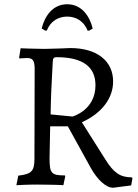

<svg xmlns="http://www.w3.org/2000/svg" viewBox="-20 -867 651 903"><path d="M296 -789C338 -789 375 -767 392 -723H400L416 -733C402 -790 365 -847 296 -847C227 -847 190 -790 176 -733L192 -723H200C217 -767 254 -789 296 -789ZM512 16 597 5 603 -29 599 -33C545 -33 514 -55 475 -118L365 -292C458 -334 512 -404 512 -484C512 -581 435 -641 311 -641C311 -641 222 -637 188 -637C150 -637 77 -640 77 -640L70 -596L72 -592C72 -592 94 -594 106 -594C135 -594 143 -583 143 -540L142 -120C142 -62 128 -48 66 -41L57 4C57 4 108 1 155 1C203 1 278 3 278 4L287 -38L285 -42C221 -42 213 -52 213 -124L216 -273H299L406 -79C438 -21 479 16 512 16ZM321 -319 218 -329C219 -399 222 -469 228 -575C229 -593 232 -598 246 -598C368 -598 429 -554 429 -466C429 -348 321 -319 321 -319Z"/></svg>

Font: Alegreya SC
Style: Regular
Weight: 400
Designer: Juan Pablo del Peral
Foundry: Huerta Tipografica
Version: Version 2.007;PS 002.007;hotconv 1.0.88;makeotf.lib2.5.64775